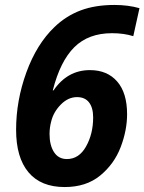

<svg xmlns="http://www.w3.org/2000/svg" viewBox="-20 -745 583 775"><path d="M45 -221Q45 -339 86.5 -453Q128 -567 200 -636Q247 -681 305.5 -703Q364 -725 442 -725Q497 -725 543 -712L518 -599Q480 -611 432 -611Q337 -611 280 -554.5Q223 -498 193 -380H196Q252 -462 343 -462Q413 -462 453 -416Q493 -370 493 -284Q493 -219 467 -151Q441 -83 384.5 -36.5Q328 10 241 10Q145 10 95 -49.5Q45 -109 45 -221ZM356 -271Q356 -310 339.5 -331.5Q323 -353 291 -353Q255 -353 225.5 -323Q196 -293 187 -256Q180 -231 180 -204Q180 -159 198 -131Q216 -103 250 -103Q299 -103 327.5 -154Q356 -205 356 -271Z"/></svg>

Font: Noto Sans Display
Style: Bold Italic
Weight: 700
Italic angle: -12°
Designer: Monotype Design team
Foundry: Monotype Imaging Inc.
Version: Version 1.000